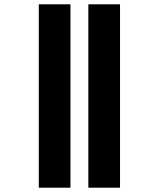

<svg xmlns="http://www.w3.org/2000/svg" viewBox="-20 -825 654 891"><path d="M390 46H537V-805H390ZM160 46H307V-805H160Z"/></svg>

Font: Noto Sans Kannada UI SemiCondensed ExtraBold
Style: Regular
Weight: 800
Width: 4
Designer: Jelle Bosma - Monotype Design Team
Foundry: Monotype Imaging Inc.
Version: Version 2.005